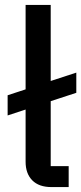

<svg xmlns="http://www.w3.org/2000/svg" viewBox="-20 -760 330 780"><path d="M189 0Q138 0 111 -27.5Q84 -55 84 -103V-315L11 -291V-373L84 -397V-740H186V-431L290 -465V-383L186 -349V-85H259V0Z"/></svg>

Font: Anuphan Medium
Style: Regular
Weight: 500
Designer: Mike Abbink, Paul van der Laan, Pieter van Rosmalen, Mint Tantisuwanna
Foundry: Bold Monday; Cadson Demak
Version: Version 3.002;hotconv 1.0.109;makeotfexe 2.5.65596